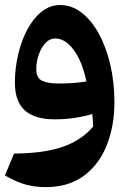

<svg xmlns="http://www.w3.org/2000/svg" viewBox="-20 -476 530 780"><path d="M165 284.2Q123.5 284.2 85.7 274.2Q47.9 264.2 0 236.8L37.1 147.9Q158.2 147 234.6 120.6Q311 94.2 358.4 38.1Q357.9 13.2 355 -12.7Q322.3 -2.9 283.4 2.9Q244.6 8.8 201.7 8.8Q122.1 8.8 81.3 -27.1Q40.5 -63 40.5 -140.6Q40.5 -197.8 53.5 -253.7Q66.4 -309.6 90.6 -355.2Q114.7 -400.9 148.7 -428.2Q182.6 -455.6 224.6 -455.6Q271.5 -455.6 311.5 -424.6Q351.6 -393.6 381.6 -338.9Q411.6 -284.2 428.2 -212.9Q444.8 -141.6 444.8 -61Q444.8 36.6 413.3 115Q381.8 193.4 319.8 238.8Q257.8 284.2 165 284.2ZM331.1 -145Q314.5 -225.1 280 -272.5Q245.6 -319.8 203.6 -319.8Q182.1 -319.8 164.8 -301.3Q147.5 -282.7 137.5 -254.2Q127.4 -225.6 127.4 -195.3Q127.4 -160.2 150.1 -148.4Q172.9 -136.7 218.8 -136.7Q245.6 -136.7 275.4 -138.7Q305.2 -140.6 331.1 -145Z"/></svg>

Font: Pinar-FD Bold
Style: Regular
Weight: 700
Designer: Amin Abedi
Version: Version 3.000